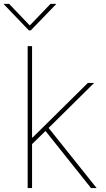

<svg xmlns="http://www.w3.org/2000/svg" viewBox="-52 -964 543 984"><path d="M106.4 -219.7V-259.3H115.2L398.4 -539.1H430.7L189.5 -300.8L186.5 -297.9ZM89.8 0V-727.5H112.3V0ZM414.6 0 174.8 -300.8 191.9 -314.9 443.4 0ZM-5.4 -944.3 100.6 -833.5 207 -944.3H234.9V-941.9L105.5 -808.1H96.2L-32.2 -941.9V-944.3Z"/></svg>

Font: Inter 18pt Thin
Style: Regular
Weight: 250
Designer: Rasmus Andersson
Foundry: rsms
Version: Version 4.001;git-66647c0bb